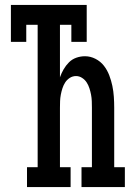

<svg xmlns="http://www.w3.org/2000/svg" viewBox="-20 -755 540 775"><path d="M89 0V-80H132V-655H86V-586H24V-735H330V-586H268V-655H222V-443Q228 -460 237 -475.5Q246 -491 258.5 -503.5Q271 -516 288 -522Q305 -528 323 -528Q345 -528 365.5 -517.5Q386 -507 399.5 -489.5Q413 -472 421 -451Q429 -430 433.5 -408.5Q438 -387 439.5 -364.5Q441 -342 441 -320V-80H484V0H309V-80H351V-320Q351 -333 350.5 -346.5Q350 -360 347.5 -373Q345 -386 341 -398.5Q337 -411 330 -422Q323 -433 311.5 -440.5Q300 -448 287 -448Q273 -448 261.5 -440.5Q250 -433 243 -422Q236 -411 232 -398.5Q228 -386 225.5 -373Q223 -360 222.5 -346.5Q222 -333 222 -320V-80H265V0Z"/></svg>

Font: Iosevka Curly Slab Medium
Style: Regular
Weight: 500
Monospace: yes
Designer: Belleve Invis
Foundry: Belleve Invis
Version: Version 22.1.2; ttfautohint (v1.8.4)